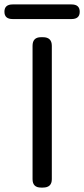

<svg xmlns="http://www.w3.org/2000/svg" viewBox="-46 -847 380 867"><path d="M139 -679H148Q188 -679 188 -640V-38Q188 0 148 0H139Q101 0 101 -38V-640Q101 -679 139 -679ZM11 -827H277Q314 -827 314 -794Q314 -761 277 -761H11Q-26 -761 -26 -794Q-26 -827 11 -827Z"/></svg>

Font: Merge One
Style: Regular
Weight: 400
Designer: Kosal Sen
Foundry: Philatype
Version: Version 1.001